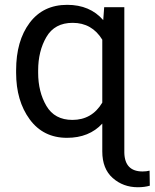

<svg xmlns="http://www.w3.org/2000/svg" viewBox="-20 -558 637 791"><path d="M409.2 -528.3H492.2V71.3Q494.1 148.4 567.4 148.4Q583.5 148.4 596.2 145L597.2 207Q575.2 213.4 547.9 213.4Q487.3 213.4 444.3 175.3Q401.4 137.2 401.4 65.9V-48.8Q347.2 9.8 255.9 9.8Q158.2 9.8 102.3 -66.4Q46.4 -142.6 46.4 -258.3V-268.6Q46.4 -389.6 102.1 -463.9Q157.7 -538.1 256.8 -538.1Q350.6 -538.1 405.3 -475.1ZM137.2 -258.3Q137.2 -179.7 171.1 -121.8Q205.1 -64 278.3 -64Q358.9 -64 401.4 -135.3V-394.5Q358.9 -463.9 279.3 -463.9Q205.1 -463.9 171.1 -405.5Q137.2 -347.2 137.2 -268.1Z"/></svg>

Font: Roboto21382017
Style: Regular
Weight: 400
Designer: Christian Robertson
Foundry: Google
Version: Version 2.138; 2017